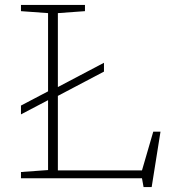

<svg xmlns="http://www.w3.org/2000/svg" viewBox="-20 -727 706 783"><path d="M598.5 36H565.5L559 0H65.5V-25.5L176 -33.5V-318.5L65.5 -260.5V-296.5L176 -354.5V-673.5L65.5 -681.5V-707H326.5V-681.5L216 -673.5V-372L404 -471V-435L216 -336V-32H559L605 -190H634.5Z"/></svg>

Font: Newsreader Caption ExtraLight
Style: Regular
Weight: 275
Designer: Hugues Gentile
Foundry: Production Type
Version: Version 1.001